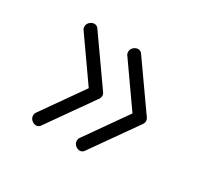

<svg xmlns="http://www.w3.org/2000/svg" viewBox="-102 -656 804 753"><g transform="rotate(30 300.0 -279.0)"><path d="M114 -503Q123 -509 131 -509Q144 -509 151 -497L294 -294Q299 -287 299 -279Q299 -267 287 -258Q278 -252 270 -252Q256 -252 249 -263L107 -465Q102 -471 102 -481Q102 -494 114 -503ZM114 -55Q102 -64 102 -77Q102 -87 107 -93L249 -295Q256 -306 270 -306Q278 -306 287 -300Q299 -291 299 -279Q299 -271 294 -264L151 -61Q144 -49 131 -49Q123 -49 114 -55ZM312 -503Q321 -509 329 -509Q342 -509 349 -497L492 -294Q497 -287 497 -279Q497 -267 485 -258Q476 -252 468 -252Q454 -252 447 -263L305 -465Q300 -471 300 -481Q300 -494 312 -503ZM312 -55Q300 -64 300 -77Q300 -87 305 -93L447 -295Q454 -306 468 -306Q476 -306 485 -300Q497 -291 497 -279Q497 -271 492 -264L349 -61Q342 -49 329 -49Q321 -49 312 -55Z"/></g></svg>

Font: Nsibidi Libre Uzo
Style: Regular
Weight: 400
Designer: Oluwaseun Badejo
Version: Version 1.021